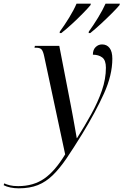

<svg xmlns="http://www.w3.org/2000/svg" viewBox="-161 -786 673 1046"><path d="M-59 240Q-82 240 -104 235.5Q-126 231 -141 223L-138 213Q-125 219 -107 223.5Q-89 228 -62 228Q21 228 80 187Q139 146 194 55L80 -478Q74 -507 65.5 -516.5Q57 -526 36 -526H27L29 -536H162L225 -211Q230 -187 236 -152.5Q242 -118 248 -85.5Q254 -53 257 -34H259Q300 -99 336 -164Q372 -229 394 -292.5Q416 -356 416 -417Q416 -458 396 -473Q376 -488 345 -488Q345 -515 360 -529.5Q375 -544 395 -544Q421 -544 436 -524.5Q451 -505 451 -466Q451 -377 405.5 -276.5Q360 -176 288 -58Q240 20 202 76Q164 132 126.5 168.5Q89 205 45 222.5Q1 240 -59 240ZM323 -614Q347 -647 373 -689.5Q399 -732 414 -766H492L490 -758Q475 -740 447 -712Q419 -684 387.5 -655Q356 -626 331 -606H322ZM165 -614Q190 -648 215.5 -689.5Q241 -731 256 -766H334L332 -758Q317 -740 289 -711.5Q261 -683 230 -654.5Q199 -626 173 -606H164Z"/></svg>

Font: Noto Serif Display Condensed
Style: Italic
Weight: 400
Width: 3
Italic angle: -12°
Designer: Monotype Design Team
Foundry: Monotype Imaging Inc.
Version: Version 2.009